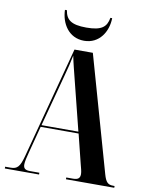

<svg xmlns="http://www.w3.org/2000/svg" viewBox="-98 -991 815 1061"><g transform="rotate(10 309.0 -460.5)"><path d="M312 -771C398 -771 443 -846 444 -921H434C425 -869 398 -845 312 -845C226 -845 198 -869 190 -921H179C181 -846 225 -771 312 -771ZM4 0H196V-10H144C116 -10 106 -19 106 -41C106 -56 112 -83 120 -112L159 -261H372L413 -96C418 -77 424 -56 424 -43C424 -22 416 -10 385 -10H347V0H618V-10H610C580 -10 568 -23 556 -65L372 -714H269L102 -85C86 -26 72 -10 35 -10H4ZM162 -271 241 -567C252 -607 260 -639 268 -680C277 -635 287 -599 299 -550L369 -271Z"/></g></svg>

Font: Noto Serif Display ExtraCondensed
Style: Bold
Weight: 700
Width: 2
Designer: Monotype Design Team
Foundry: Monotype Imaging Inc.
Version: Version 2.009